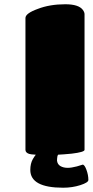

<svg xmlns="http://www.w3.org/2000/svg" viewBox="-20 -731 437 906"><path d="M249 26.9Q251 44.4 265.1 52.7Q279.3 61 299.8 61Q316.4 61 342.8 54.2L370.1 45.9Q378.9 45.9 387.9 70.3Q397 94.7 397 118.2Q397 130.4 359.1 142.6Q321.3 154.8 277.8 154.8Q123 154.8 123 70.8Q123 41 134.8 20Q144.5 3.9 148.9 -1Q124 -2.4 117.2 -4.9Q100.1 -10.7 100.1 -23.9V-646Q100.1 -668 158.2 -689Q214.8 -710.9 288.1 -710.9Q351.6 -710.9 371.1 -684.1Q378.9 -673.3 378.9 -664.1V-23.9Q378.9 -13.2 317.9 -5.9Q276.9 -2 253.9 -1L251 5.9Q249 17.6 249 26.9Z"/></svg>

Font: GGS TheRock Black
Style: Regular
Weight: 900
Designer: Rodrigo Fuenzalida (2012); Goodgame Studios (2014)
Foundry: Rodrigo Fuenzalida,2012;  GGS,2014
Version: Version 1.002 | FøM Mod